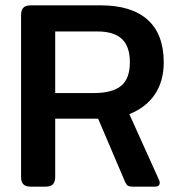

<svg xmlns="http://www.w3.org/2000/svg" viewBox="-20 -700 673 720"><path d="M59 -36V-643Q59 -662 67.5 -671Q76 -680 96 -680H357Q473 -680 533.5 -626Q594 -572 594 -466Q594 -396 561 -346.5Q528 -297 465 -272L576 -26Q579 -20 579 -15Q579 0 561 0H479Q466 0 460 -3.5Q454 -7 449 -18L348 -255H187V-36Q187 -18 178.5 -9Q170 0 149 0H96Q76 0 67.5 -9Q59 -18 59 -36ZM331 -351Q401 -351 434 -378Q467 -405 467 -466Q467 -526 437 -554Q407 -582 346 -582H187V-351Z"/></svg>

Font: Mitr
Style: Regular
Weight: 400
Designer: Thanarat Vachiruckul
Foundry: Cadson Demak
Version: Version 1.002